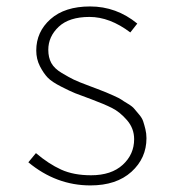

<svg xmlns="http://www.w3.org/2000/svg" viewBox="-20 -559 540 592"><path d="M258.8 12.7Q153.3 12.7 67.4 -58.6L90.8 -86.9Q129.9 -53.7 168.5 -36.1Q207 -18.6 260.7 -18.6Q323.2 -18.6 358.4 -50.8Q393.6 -83 393.6 -129.9Q393.6 -163.1 371.6 -188.5Q349.6 -213.9 325.2 -226.1Q300.8 -238.3 261.7 -252.9Q226.6 -265.6 211.9 -271.5Q197.3 -277.3 168.5 -292Q139.6 -306.6 127 -319.8Q114.3 -333 103 -355Q91.8 -377 91.8 -403.3Q91.8 -460.9 135.7 -500Q179.7 -539.1 257.8 -539.1Q338.9 -539.1 403.3 -486.3L381.8 -459Q318.4 -506.8 255.9 -506.8Q193.4 -506.8 161.1 -476.6Q128.9 -446.3 128.9 -405.3Q128.9 -381.8 138.2 -364.7Q147.5 -347.7 170.4 -334Q193.4 -320.3 207.5 -313.5Q221.7 -306.6 255.9 -293.9Q258.8 -293 280.3 -284.7Q301.8 -276.4 306.6 -274.4Q311.5 -272.5 330.1 -264.2Q348.6 -255.9 354 -252Q359.4 -248 374 -239.3Q388.7 -230.5 394 -223.6Q399.4 -216.8 408.7 -206.1Q418 -195.3 421.4 -185.1Q424.8 -174.8 428.2 -161.1Q431.6 -147.5 431.6 -132.8Q431.6 -71.3 385.3 -29.3Q338.9 12.7 258.8 12.7Z"/></svg>

Font: GenEi Gothic M ExtraLight
Style: Regular
Weight: 200
Designer: o_tamon (Modified); [Source Han Sans]
Ryoko NISHIZUKA  (kana & ideographs); Paul D. Hunt (Latin, Greek & Cyrillic); Wenl
Version: Version 1.1a;Original Version 1.004